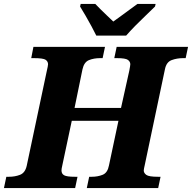

<svg xmlns="http://www.w3.org/2000/svg" viewBox="-44 -951 971 971"><path d="M-24 0 -12 -57H1Q32 -57 57.5 -67Q83 -77 91 -112L192 -589Q199 -619 199 -626Q199 -640 187 -648.5Q175 -657 127 -657H114L125 -714H487L475 -657H462Q431 -657 406 -647Q381 -637 373 -600L333 -405H568L610 -594Q615 -620 615 -626Q615 -639 603 -648Q591 -657 547 -657H534L546 -714H907L895 -657H882Q851 -657 824 -647Q797 -637 790 -600L688 -116Q686 -107 684.5 -100Q683 -93 683 -89Q683 -76 696 -66.5Q709 -57 755 -57H768L756 0H395L407 -57H420Q450 -57 475 -67Q500 -77 507 -114L555 -340H319L271 -114Q269 -106 268 -99.5Q267 -93 267 -89Q267 -72 280.5 -64.5Q294 -57 335 -57H348L336 0ZM443 -771Q434 -790 419 -817.5Q404 -845 388.5 -872Q373 -899 361 -918L364 -931H438Q448 -920 464.5 -904Q481 -888 498.5 -871Q516 -854 529 -842Q546 -854 569 -871Q592 -888 614 -904Q636 -920 651 -931H743L740 -918Q721 -899 694 -873.5Q667 -848 640.5 -821Q614 -794 594 -771Z"/></svg>

Font: Noto Serif ExtraBold
Style: Italic
Weight: 800
Italic angle: -12°
Designer: Monotype Design Team
Foundry: Monotype Imaging Inc.
Version: Version 2.013